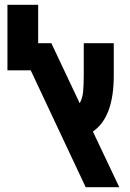

<svg xmlns="http://www.w3.org/2000/svg" viewBox="-20 -780 542 800"><path d="M337 0 108 -487H11V-600V-760H139V-600H194L312 -350Q323 -369 326 -395Q329 -421 329 -470V-600H454V-465Q454 -291 367 -232L477 0Z"/></svg>

Font: Noto Sans Hebrew Cond
Style: Bold
Weight: 700
Width: 2
Designer: Monotype Design Team
Foundry: Monotype Imaging Inc.
Version: Version 1.000